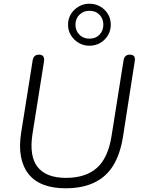

<svg xmlns="http://www.w3.org/2000/svg" viewBox="-20 -1005 764 1033"><path d="M333 8Q266 8 216 -10.5Q166 -29 135 -67Q104 -105 93 -161.5Q82 -218 94 -292L156 -682Q159 -697 167.5 -704Q176 -711 191 -711Q206 -711 212.5 -702Q219 -693 217 -676L155 -286Q136 -166 182 -107Q228 -48 335 -48Q440 -48 500.5 -101Q561 -154 580 -272L645 -682Q648 -697 656.5 -704Q665 -711 680 -711Q695 -711 701.5 -702Q708 -693 705 -676L641 -265Q626 -174 588.5 -113.5Q551 -53 487 -22.5Q423 8 333 8ZM461 -759Q429 -759 403 -774.5Q377 -790 361.5 -815.5Q346 -841 346 -872Q346 -904 361.5 -929Q377 -954 403 -969.5Q429 -985 461 -985Q494 -985 520 -969.5Q546 -954 561 -929Q576 -904 576 -872Q576 -841 561 -815.5Q546 -790 520 -774.5Q494 -759 461 -759ZM461 -797Q495 -797 515.5 -818.5Q536 -840 536 -872Q536 -904 515.5 -925.5Q495 -947 461 -947Q428 -947 407 -925.5Q386 -904 386 -872Q386 -840 407 -818.5Q428 -797 461 -797Z"/></svg>

Font: Nunito ExtraLight Light
Style: Italic
Weight: 300
Italic angle: -9°
Version: Version 3.602